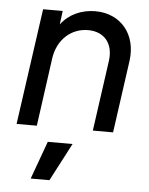

<svg xmlns="http://www.w3.org/2000/svg" viewBox="-55 -596 691 888"><g transform="rotate(5 290.0 -152.5)"><path d="M34 0H128L172 -318C185 -405 248 -461 326 -461C401 -461 445 -409 434 -328L388 0H482L529 -336C546 -460 470 -551 352 -551C288 -551 230 -525 193 -476L201 -539H110ZM121 246H208L300 70H185Z"/></g></svg>

Font: Mluvka Medium
Style: Italic
Weight: 500
Italic angle: -8°
Designer: Modified by Jiří Krblich, Original typeface by Gumpita Rahayu
Foundry: Gumpita Rahayu & Jiří Krblich
Version: Version 2.000;Glyphs 3.1.1 (3134)